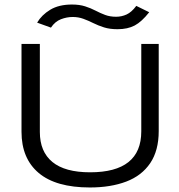

<svg xmlns="http://www.w3.org/2000/svg" viewBox="-20 -817 790 848"><path d="M377 11Q227 11 151 -53Q75 -117 75 -235V-623H156V-234Q156 -147 211.5 -101.5Q267 -56 378 -56Q604 -56 604 -237V-623H681V-238Q681 -152 643.5 -96.5Q606 -41 537.5 -15Q469 11 377 11ZM582 -791 639 -763Q606 -721 575 -704.5Q544 -688 499 -688Q465 -688 439.5 -696Q414 -704 392 -715Q370 -726 348 -734Q326 -742 301 -742Q275 -742 249 -732Q223 -722 205 -695L144 -717Q164 -751 202 -774Q240 -797 298 -797Q331 -797 356 -789Q381 -781 402 -770Q423 -759 444.5 -751Q466 -743 493 -743Q517 -743 539 -753Q561 -763 582 -791Z"/></svg>

Font: Inconsolata ExtraExpanded Thin
Style: Regular
Weight: 100
Width: 8
Monospace: yes
Designer: Raph Levien, Cyreal, Brenton Simpson
Foundry: Raph Levien, Cyreal, Google
Version: Version 3.100; ttfautohint (v1.8.4.7-5d5b)